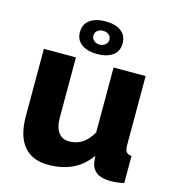

<svg xmlns="http://www.w3.org/2000/svg" viewBox="-110 -823 846 926"><g transform="rotate(15 313.5 -360.0)"><path d="M304 -567Q353 -567 381.5 -588Q410 -609 410 -648Q410 -688 381.5 -709Q353 -730 304 -730Q255 -730 226 -709Q197 -688 197 -648Q197 -609 226 -588Q255 -567 304 -567ZM344 -649Q344 -634 332 -624Q320 -614 304 -614Q287 -614 275.5 -624Q264 -634 264 -649Q264 -664 275.5 -673.5Q287 -683 304 -683Q321 -683 332.5 -673.5Q344 -664 344 -649ZM423 -91 426 -59Q438 8 524 8Q557 8 592 0V-135Q573 -137 565.5 -146.5Q558 -156 558 -180V-525H398V-201Q356 -125 283 -125Q248 -125 229 -150.5Q210 -176 210 -224V-525H50V-189Q50 -91 91.5 -40.5Q133 10 214 10Q353 10 423 -91Z"/></g></svg>

Font: RT Raleway ExtraBold
Style: Regular
Weight: 400
Designer: Matt McInerney, Pablo Impallari, Rodrigo Fuenzalida — Edited by Milan Moffatt in April 2016
Foundry: Matt McInerney, Pablo Impallari, Rodrigo Fuenzalida — Edited by Milan Moffatt in April 2016
Version: Version 3.001